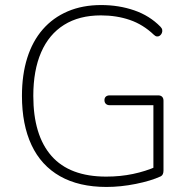

<svg xmlns="http://www.w3.org/2000/svg" viewBox="-20 -733 758 761"><path d="M402 8Q293 8 218 -34.5Q143 -77 105 -158Q67 -239 67 -353Q67 -437 88 -503.5Q109 -570 149.5 -616.5Q190 -663 248.5 -688Q307 -713 381 -713Q451 -713 512 -692Q573 -671 616 -627Q622 -621 623 -614.5Q624 -608 621.5 -602Q619 -596 614 -592Q609 -588 602.5 -588.5Q596 -589 590 -595Q547 -636 494.5 -654Q442 -672 380 -672Q294 -672 234 -634.5Q174 -597 143 -525.5Q112 -454 112 -353Q112 -197 184 -115Q256 -33 401 -33Q457 -33 507 -43.5Q557 -54 600 -73L588 -35V-316H415Q405 -316 399.5 -321.5Q394 -327 394 -336Q394 -345 399.5 -350Q405 -355 415 -355H607Q617 -355 622.5 -349.5Q628 -344 628 -334V-57Q628 -49 625.5 -43Q623 -37 617 -34Q578 -16 518 -4Q458 8 402 8Z"/></svg>

Font: Nunito ExtraLight
Style: Regular
Weight: 200
Designer: Vernon Adams
Foundry: Vernon Adams
Version: Version 3.602